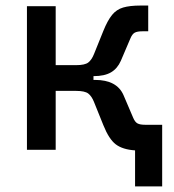

<svg xmlns="http://www.w3.org/2000/svg" viewBox="-20 -540 626 692"><path d="M77.1 0V-517.6H180.7V-305.2H254.4Q285.6 -305.2 298.1 -314.7Q310.5 -324.2 318.8 -345.2L352.5 -428.7Q367.7 -466.3 383.8 -486.1Q399.9 -505.9 423.8 -512.9Q447.8 -520 485.8 -520H514.2V-427.2H493.2Q475.1 -427.2 465.8 -422.4Q456.5 -417.5 449.7 -400.9L415.5 -320.8Q403.3 -293 380.1 -279.3Q356.9 -265.6 317.4 -265.6H316.9V-252H322.3Q401.4 -252 425.3 -196.8L459.5 -116.7Q466.3 -100.1 475.6 -95.2Q484.9 -90.3 502.9 -90.3H564.5V131.8H466.8V2Q421.9 -1 397.2 -19.8Q372.6 -38.6 352.5 -88.9L318.8 -172.4Q310.5 -193.4 298.1 -202.9Q285.6 -212.4 254.4 -212.4H180.7V0Z"/></svg>

Font: Cascadia Code NF
Style: Regular
Weight: 400
Monospace: yes
Designer: Aaron Bell
Foundry: Saja Typeworks
Version: Version 2404.023; ttfautohint (v1.8.4)